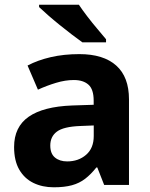

<svg xmlns="http://www.w3.org/2000/svg" viewBox="-20 -786 639 816"><path d="M317.3 -556Q419.6 -556 473.9 -507.5Q528.2 -459 528.2 -363.8V0H422.7L393.5 -74.2H389.5Q366.5 -45.2 342 -26.3Q317.5 -7.4 285.7 1.3Q253.9 10 208.3 10Q160.3 10 122.1 -8.5Q83.9 -27.1 61.9 -65Q39.9 -102.9 39.9 -161.2Q39.9 -246.7 102 -289.9Q164.1 -333.1 286.5 -337.7L378.1 -340.7V-358.1Q378.1 -406.7 355.8 -426.3Q333.6 -445.9 294 -445.9Q257.5 -445.9 218.3 -434Q179 -422.2 141.2 -404.9L97.1 -507.5Q140 -530.2 195.6 -543.1Q251.3 -556 317.3 -556ZM320.7 -250.5Q250 -247.7 221.9 -226.7Q193.7 -205.7 193.7 -167.5Q193.7 -132.9 213.6 -116.5Q233.5 -100 265.5 -100Q313.4 -100 345.9 -128.1Q378.4 -156.1 378.4 -207.9V-252.8ZM315.2 -766Q329.8 -744 350.6 -716.8Q371.4 -689.6 393.2 -663.9Q415.1 -638.2 430.7 -619.2V-606H330.2Q311.4 -619.4 285.8 -638.9Q260.2 -658.4 233.6 -679.9Q207 -701.4 183.8 -721.7Q160.6 -742 146.1 -756V-766Z"/></svg>

Font: Noto Sans Khmer UI
Style: Regular
Weight: 400
Designer: Danh Hong and the Monotype Design Team
Foundry: Monotype Imaging Inc.
Version: Version 2.002